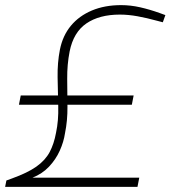

<svg xmlns="http://www.w3.org/2000/svg" viewBox="-29 -730 666 750"><path d="M-9 0 -4 -25 18 -33Q79 -55 113.5 -79.5Q148 -104 165 -136Q182 -168 190 -212Q200 -259 198.5 -315Q197 -371 196 -428Q195 -485 205 -536Q216 -591 248 -629.5Q280 -668 330 -689Q380 -710 444 -710Q481 -710 518.5 -701.5Q556 -693 595 -679L617 -671L607 -643L584 -649Q544 -660 508 -666.5Q472 -673 439 -673Q359 -673 308.5 -638.5Q258 -604 243 -529Q233 -478 233.5 -422.5Q234 -367 234.5 -313Q235 -259 225 -210Q220 -176 204.5 -141.5Q189 -107 162.5 -79Q136 -51 98 -36H515L508 0ZM45 -321 52 -357H493L486 -321Z"/></svg>

Font: REM Thin
Style: Italic
Weight: 250
Italic angle: -11°
Designer: Octavio Pardo
Foundry: Ashler Design
Version: Version 1.005;gftools[0.9.28]